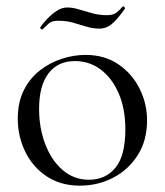

<svg xmlns="http://www.w3.org/2000/svg" viewBox="-20 -572 519 605"><path d="M231.4 13Q171.6 13 127.6 -16Q83.6 -45 59.8 -93.5Q36 -142 36 -198Q36 -250 55.2 -288Q74.4 -326 106.2 -350.5Q138 -375 175.4 -387Q212.8 -399 249.2 -399Q310 -399 353.5 -369Q397 -339 420.2 -292Q443.4 -245 443.4 -192.8Q443.4 -129.4 414.1 -83.3Q384.8 -37.2 336.8 -12.1Q288.8 13 231.4 13ZM259.8 -5.6Q312.6 -5.6 343.8 -43.4Q375 -81.2 375 -165Q375 -228.4 354.5 -276.6Q334 -324.8 298.2 -352.2Q262.4 -379.6 216 -379.6Q162.6 -379.6 132.9 -341Q103.2 -302.4 103.2 -228.6Q103.2 -167.8 123 -116.7Q142.8 -65.6 178.2 -35.6Q213.6 -5.6 259.8 -5.6ZM317 -524.2Q336.4 -524.2 346.9 -532.2Q357.4 -540.2 366.4 -551.2Q368.4 -553.2 371.9 -549.8Q375.4 -546.4 373.4 -544.2Q346.4 -506.4 329.5 -494.1Q312.6 -481.8 294.4 -481.8Q272.4 -481.8 251.9 -488.2Q231.4 -494.6 210.3 -500.6Q189.2 -506.6 163.8 -506.6Q143.4 -506.6 134.1 -498.4Q124.8 -490.2 114.4 -479.6Q112.4 -478.6 108.9 -481.2Q105.4 -483.8 107.4 -486.6Q115.4 -498.4 128.8 -512.6Q142.2 -526.8 158.4 -537.6Q174.6 -548.4 192 -548.4Q209.2 -548.4 228.8 -542.4Q248.4 -536.4 270.6 -530.3Q292.8 -524.2 317 -524.2Z"/></svg>

Font: Cormorant Infant Light
Style: Regular
Weight: 300
Designer: Christian Thalmann (Catharsis Fonts)
Foundry: Catharsis Fonts
Version: Version 4.001